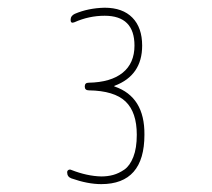

<svg xmlns="http://www.w3.org/2000/svg" viewBox="-20 -756 540 490"><path d="M162.1 -300.8Q151.4 -304.7 151.4 -316.4Q151.4 -320.3 154.8 -322.3Q158.2 -324.2 162.1 -322.3Q202.1 -306.6 238.3 -305.7Q254.9 -305.7 269 -309.6Q283.2 -313.5 297.4 -323.2Q311.5 -333 320.3 -355.5Q329.1 -377.9 329.1 -412.1Q329.1 -469.7 300.3 -497.1Q271.5 -524.4 207 -525.4Q196.3 -525.4 196.3 -535.2Q196.3 -544.9 206.1 -544.9Q262.7 -545.9 293 -570.3Q323.2 -594.7 323.2 -639.6Q323.2 -715.8 247.1 -715.8Q207 -715.8 169.9 -699.2Q160.2 -695.3 160.2 -705.1Q160.2 -715.8 170.9 -720.7Q205.1 -735.4 247.1 -736.3Q293 -736.3 317.9 -710.9Q342.8 -685.5 342.8 -639.6Q342.8 -563.5 272.5 -537.1Q271.5 -537.1 271.5 -536.1Q271.5 -535.2 272.5 -535.2Q349.6 -508.8 348.6 -412.1Q348.6 -286.1 238.3 -286.1Q204.1 -286.1 162.1 -300.8Z"/></svg>

Font: Rounded-X Mgen+ 1mn thin
Style: Regular
Weight: 100
Designer: [Source Han Sans]
Ryoko NISHIZUKA  (kana & ideographs); Paul D. Hunt (Latin, Greek & Cyrillic); Wenlong ZHANG  (bopomofo
Version: Version 1.059.20150602